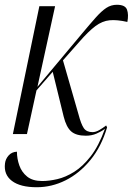

<svg xmlns="http://www.w3.org/2000/svg" viewBox="-26 -562 557 805"><path d="M28 0 139 -536H205L131 -198L316 -419Q351 -461 375.5 -488.5Q400 -516 420 -529Q440 -542 464 -542Q499 -542 506.5 -521.5Q514 -501 508 -470Q464 -480 433.5 -477Q403 -474 374 -452.5Q345 -431 306 -386L238 -309L303 -83Q314 -41 325.5 -24.5Q337 -8 362 -8Q375 -8 390 -16.5Q405 -25 419 -36L423 -28Q399 53 353 109Q307 165 249 194Q191 223 128 223Q59 223 24 196.5Q-11 170 -5 123Q-3 105 10 90Q23 75 45 74Q45 103 55 131.5Q65 160 88 178.5Q111 197 151 197Q180 197 214.5 189Q249 181 285 158.5Q321 136 354.5 93Q388 50 414 -22Q398 -10 378 -1.5Q358 7 334 7Q293 7 272.5 -11Q252 -29 241 -73L195 -261L127 -183L87 0Z"/></svg>

Font: Noto Serif Display ExtraCondensed Light
Style: Italic
Weight: 300
Width: 2
Italic angle: -12°
Designer: Monotype Design Team
Foundry: Monotype Imaging Inc.
Version: Version 2.009